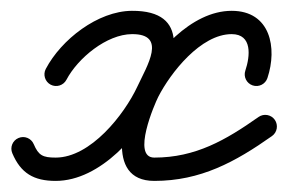

<svg xmlns="http://www.w3.org/2000/svg" viewBox="-41 -305 519 346"><path d="M78.7 -161.2C78.7 -161.2 78.7 -161.2 78.7 -161.2C99.3 -200.3 151.2 -243.2 196.8 -243.5C260.7 -243.9 223.9 -186.3 206.5 -148.9C182.9 -98.4 122.2 -21 59.3 -21C36 -21 28.4 -25 19.8 -45.2C15.3 -55.9 3 -60.9 -7.7 -56.3C-18.4 -51.8 -23.4 -39.5 -18.8 -28.8C-18.8 -28.8 -18.8 -28.8 -18.8 -28.8C-3.6 7.1 19.8 21 59.3 21C140.2 21 213.5 -64.6 244.5 -131.1C275.2 -196.8 303.5 -286.2 196.5 -285.5C135.2 -285 69.4 -233.8 41.5 -180.8C36.1 -170.5 40.1 -157.8 50.3 -152.4C60.6 -147 73.3 -151 78.7 -161.2ZM440.9 -164.3C440.9 -164.3 440.9 -164.3 440.9 -164.3C459.1 -218.7 446.4 -285.5 376.5 -285.5C303.1 -285.5 236.9 -208.6 206.8 -149.5C183.5 -103.8 145.2 21 237 21C320.5 21 382.9 -13.1 449.1 -59.8C458.6 -66.5 460.8 -79.6 454.2 -89.1C447.5 -98.6 434.4 -100.8 424.9 -94.2C365.9 -52.6 311.4 -21 237 -21C195.8 -21 237.7 -117.8 244.2 -130.5C266.4 -173.9 320.8 -243.5 376.5 -243.5C414.1 -243.5 409.8 -203.6 401.1 -177.7C397.4 -166.7 403.3 -154.8 414.3 -151.1C425.3 -147.4 437.2 -153.3 440.9 -164.3Z"/></svg>

Font: FRB American Cursive Guidelines Medium
Style: Italic
Weight: 500
Italic angle: -25°
Version: Version 2.0;Modular Font Editor K font №1